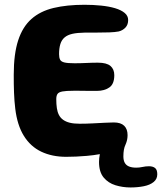

<svg xmlns="http://www.w3.org/2000/svg" viewBox="-20 -646 695 824"><path d="M264 27Q203.5 27 157.2 5Q111 -17 82.5 -62.8Q54 -108.5 45.5 -179.5Q43.5 -195.5 42.2 -212.5Q41 -229.5 40.2 -247.8Q39.5 -266 39.2 -285.2Q39 -304.5 39 -325.5Q39 -414.5 58 -472.8Q77 -531 114.8 -564.5Q152.5 -598 209.8 -611.8Q267 -625.5 342.5 -625.5Q380 -625.5 414 -622Q448 -618.5 474 -610.8Q500 -603 515 -590.5Q530 -578 530 -560Q530 -540 518.5 -527.8Q507 -515.5 489.5 -511Q474 -508 449.2 -507Q424.5 -506 396.8 -506.2Q369 -506.5 343 -506Q311.5 -505.5 290.5 -500.8Q269.5 -496 257 -485.2Q244.5 -474.5 239 -456.8Q233.5 -439 233.5 -413.5Q233.5 -399 237.8 -390.2Q242 -381.5 256.2 -378Q270.5 -374.5 300 -374.5Q311 -374.5 324.2 -374.8Q337.5 -375 351.2 -375.8Q365 -376.5 377.8 -376.8Q390.5 -377 400.5 -377Q437.5 -377 454 -363Q470.5 -349 470.5 -323.5Q470.5 -285 449 -270.5Q427.5 -256 396.5 -256H370.5Q357 -256 343.8 -256.2Q330.5 -256.5 318 -256.5H296Q264 -256.5 248 -253.5Q232 -250.5 226.8 -242.8Q221.5 -235 221.5 -220.5Q221.5 -199 224 -182Q226.5 -165 233 -152.5Q239.5 -140 251 -131.8Q262.5 -123.5 279.8 -119.2Q297 -115 322 -115Q350 -115 378 -116.5Q406 -118 430 -119.2Q454 -120.5 468.5 -120.5Q498.5 -120.5 513 -106.2Q527.5 -92 527.5 -66Q527.5 -61 527 -56.5Q525.5 -40.5 518.5 -25Q509.5 -6.5 509.5 25Q509.5 42 515.5 52.8Q521.5 63.5 533.8 68.5Q546 73.5 564.5 73.5Q578.5 73.5 591.8 70.5Q605 67.5 619.5 67.5Q636 67.5 645.5 75Q655 82.5 655 102Q655 122.5 639.2 135.2Q623.5 148 597.2 153.2Q571 158.5 540 158.5Q506.5 158.5 475.5 149Q444.5 139.5 424.8 115.8Q405 92 405 49Q405 33.5 408.5 15.5Q381.5 20.5 352 23Q306 27 264 27Z"/></svg>

Font: Gluten Thin SemiBold
Style: Regular
Weight: 600
Version: Version 1.300